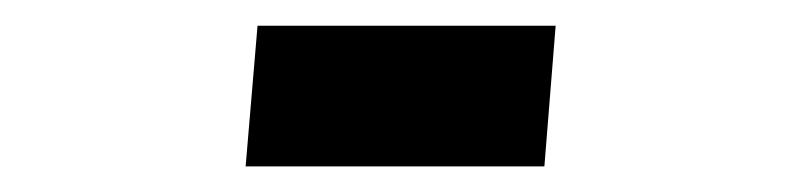

<svg xmlns="http://www.w3.org/2000/svg" viewBox="-20 -130 626 150"><path d="M171.9 0 181.2 -109.9H414.1L405.3 0Z"/></svg>

Font: Cascadia Code
Style: Regular
Weight: 400
Monospace: yes
Designer: Aaron Bell
Foundry: Saja Typeworks
Version: Version 2106.017